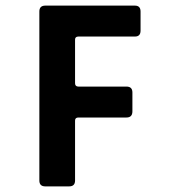

<svg xmlns="http://www.w3.org/2000/svg" viewBox="-20 -663 640 683"><path d="M226 0H141Q120 0 120 -21V-622Q120 -643 141 -643H460Q480 -643 480 -622V-554Q480 -533 460 -533H259Q247 -533 247 -522V-367Q247 -355 259 -355H430Q451 -355 451 -334V-267Q451 -245 430 -245H259Q247 -245 247 -234V-21Q247 0 226 0Z"/></svg>

Font: RajdhaniMono
Style: Bold
Weight: 700
Monospace: yes
Designer: Satya Rajpurohit, Jyotish Sonowal
Foundry: Indian Type Foundry
Version: Version 1.201;PS 1.0;hotconv 1.0.78;makeotf.lib2.5.61930; tt